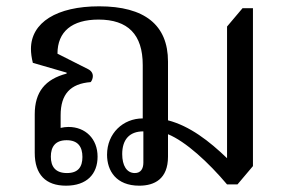

<svg xmlns="http://www.w3.org/2000/svg" viewBox="-20 -578 921 608"><path d="M512 -82V-153C568 -130 640 -64 699 6H732L781 -52V-552H748L699 -494V-77C643 -131 581 -179 512 -197V-383C512 -499 438 -558 294 -558C160 -558 78 -507 78 -423C78 -410 80 -395 84 -379L191 -348V-345C123 -327 90 -287 90 -216V-94C90 -25 125 10 189 10C255 10 289 -27 289 -82C289 -139 250 -176 197 -176C189 -176 180 -175 172 -173V-213C172 -280 203 -313 267 -318C271 -322 274 -330 274 -337C274 -346 269 -354 259 -359L162 -408C162 -478 208 -516 292 -516C385 -516 432 -469 432 -372V-203C370 -203 319 -156 319 -88C319 -37 348 10 421 10C469 10 512 -11 512 -82ZM407 -30C381 -30 367 -54 367 -90C367 -135 389 -162 434 -162V-63C434 -44 426 -30 407 -30ZM192 -30C155 -30 141 -51 141 -82C141 -113 155 -134 191 -134C227 -134 241 -113 241 -81C241 -50 228 -30 192 -30Z"/></svg>

Font: Noto Serif Thai
Style: Regular
Weight: 400
Designer: Monotype Design Team
Foundry: Monotype Imaging Inc.
Version: Version 1.901